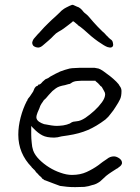

<svg xmlns="http://www.w3.org/2000/svg" viewBox="-20 -760 575 787"><path d="M124 -60Q122 -63 116 -68Q114 -71 112 -72Q111 -73 110 -74V-75Q55 -131 55 -208Q55 -242 64.5 -278.5Q74 -315 90 -346H91Q92 -351 95 -355.5Q98 -360 101 -363L102 -364L114 -382Q117 -386 118 -390Q120 -394 122 -399Q124 -402 126.5 -404.5Q129 -407 133 -408L134 -409H136V-411V-413H138H139H140Q142 -414 144 -415Q148 -417 151 -421Q154 -425 158 -428Q162 -431 166 -435Q178 -439 186 -446Q209 -459 227 -467Q245 -474 265 -479Q276 -481 285 -481Q294 -481 305 -482H354Q360 -482 368 -482Q375 -481 384 -479Q391 -477 404 -468Q417 -459 431 -448Q445 -437 457 -425Q468 -414 470 -408L471 -407Q478 -398 478 -387Q478 -365 472 -353Q466 -340 454 -322Q449 -314 444.5 -307.5Q440 -301 434 -294Q429 -287 424 -281.5Q419 -276 412 -270Q375 -242 340 -227Q305 -212 259 -205L232 -201Q215 -196 202 -196Q171 -196 154 -205Q136 -214 117 -234L112 -239L108 -244V-237V-231V-208Q108 -192 110 -175Q111 -158 116 -143Q123 -124 141 -106Q159 -88 181.5 -74Q204 -60 228 -52Q253 -43 275 -43Q309 -43 335 -55Q361 -67 382 -82Q392 -90 401 -96.5Q410 -103 418 -108Q431 -119 447 -119Q457 -119 469 -111Q480 -103 480 -93V-90Q478 -83 473 -79Q466 -73 460 -69H459Q448 -62 436.5 -54.5Q425 -47 415 -39Q407 -32 401 -26L390 -16Q383 -11 376 -7.5Q369 -4 361 -2H360Q343 4 326 6Q308 7 288 7Q268 7 254 5.5Q240 4 226 2L199 -8Q185 -13 165 -21Q163 -21 162 -22Q161 -23 159 -24V-25H158Q154 -27 153 -28L152 -29V-30Q148 -35 144 -38Q140 -41 137 -45Q134 -49 130 -52Q127 -55 124 -60ZM141 -315Q139 -310 134 -299Q129 -286 129 -280Q129 -269 140 -261Q149 -255 161 -251H162Q176 -248 190 -246Q204 -244 212 -244Q222 -244 239 -246Q256 -249 264 -253H265Q275 -260 280 -261Q285 -262 295 -263Q310 -264 330 -277Q349 -290 367 -306.5Q385 -323 398 -341Q411 -359 411 -374Q411 -380 406 -388Q402 -396 397 -404L395 -405V-406Q391 -407 390 -410Q387 -414 384 -416V-417Q379 -421 377 -423L372 -427V-428L371 -429H370H369H313Q305 -429 297 -428Q281 -427 271 -419Q268 -417 266 -416Q265 -416 265 -416Q263 -416 260 -415L246 -411Q234 -409 225 -406Q216 -403 209 -398Q202 -393 195 -387Q188 -380 180 -371Q172 -362 168 -357Q162 -352 157 -346V-345Q154 -340 150 -335Q145 -328 141 -315ZM381 -650Q397 -634 400 -631Q402 -629 407 -625Q412 -620 417 -614Q422 -610 426 -605Q430 -601 433 -599Q442 -594 443 -583Q446 -571 439 -567Q436 -565 431 -565L421 -567Q409 -571 382 -590Q355 -609 323 -639Q309 -651 299 -657V-658Q286 -669 282 -672Q279 -673 278 -672Q275 -669 270 -665Q265 -661 257 -655L241 -643Q233 -637 220 -630Q209 -624 200 -614Q192 -605 178 -593Q167 -584 157 -575Q146 -565 136 -565Q134 -565 130 -566Q127 -566 124 -568Q120 -569 116 -573Q112 -579 112 -584V-585Q114 -597 122 -605Q128 -611 136 -621L139 -624H140L141 -626Q163 -651 178 -665Q192 -679 207 -692Q221 -705 226 -710Q231 -716 237 -720Q243 -725 251 -729Q259 -733 265 -736Q272 -739 275 -740Q279 -741 284 -738Q288 -736 295 -733Q303 -731 310 -725Q317 -719 321 -713Q325 -708 332 -703Q340 -697 348 -687Q361 -671 381 -650Z"/></svg>

Font: ToneOZ-Tsuipita-TC
Style: Tsuipita-TC
Weight: 400
Designer: :Jeffrey Xuan (Chih-Lin Hsuan)  :
Foundry: jeffreyx@gmail.com, cjkFonts.io
Version: Version 0.24071